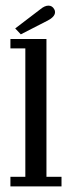

<svg xmlns="http://www.w3.org/2000/svg" viewBox="-20 -662 252 682"><path d="M17 0V-34H70V-490H17V-523.5H145V-34H198.5V0ZM54 -540 34 -561 122.5 -628.5Q138.5 -642 152 -642Q165.5 -642 172.5 -629.5Q175.5 -624.5 175.5 -619Q175.5 -609.5 167 -601.2Q158.5 -593 146.5 -587.5Z"/></svg>

Font: Imbue 10pt
Style: Regular
Weight: 400
Designer: Tyler Finck
Foundry: Etcetera Type Company
Version: Version 1.102; ttfautohint (v1.8.3)